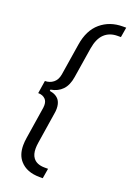

<svg xmlns="http://www.w3.org/2000/svg" viewBox="-178 -838 737 1082"><g transform="rotate(20 190.5 -297.0)"><path d="M210 182Q132 182 92 136Q62 102 62 45Q62 23 66 -1L96 -192Q97 -200 97 -207Q97 -230 85 -243Q69 -260 41 -260L53 -337Q81 -337 102.5 -353.5Q124 -370 130 -404L160 -593Q174 -684 228.5 -730Q283 -776 361 -776H381L371 -716H352Q303 -716 272.5 -687Q242 -658 232 -597L203 -415Q195 -364 168.5 -336.5Q142 -309 99 -302L98 -294Q139 -288 157 -261Q169 -242 169 -212Q169 -198 166 -182L137 3Q134 22 134 38Q134 73 149 93Q170 122 219 122H239L229 182Z"/></g></svg>

Font: Sora Light
Style: Italic
Weight: 300
Designer: Jonathan Barnbrook, Juli√°n Moncada
Version: Version 1.000